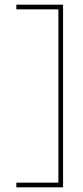

<svg xmlns="http://www.w3.org/2000/svg" viewBox="-20 -688 355 822"><path d="M60 -648H230V94H60H50V114H60H240H250V104V-658V-668H240H60H50V-648Z"/></svg>

Font: Nordica Plus
Style: NordicaClassicUltraLight
Weight: 300
Version: Version 1